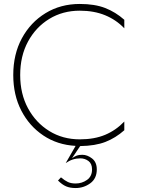

<svg xmlns="http://www.w3.org/2000/svg" viewBox="-20 -729 725 970"><path d="M82 -350Q82 -255 121.5 -182Q161 -109 229 -67Q297 -25 383 -25Q457 -25 511.5 -48Q566 -71 608 -115V-71Q564 -32 512.5 -12Q461 8 385 9L344 70Q358 61 368 57Q378 53 396 53Q421 53 445 71.5Q469 90 469 127Q469 173 436 197Q403 221 362 221Q334 221 314 212.5Q294 204 273 183L288 167Q307 183 323 190.5Q339 198 362 198Q394 198 419.5 180Q445 162 445 127Q445 98 427 84.5Q409 71 386 71Q346 71 312 95L362 8Q270 3 199 -44.5Q128 -92 87.5 -170.5Q47 -249 47 -350Q47 -455 90.5 -535.5Q134 -616 210 -662.5Q286 -709 383 -709Q459 -709 511.5 -688.5Q564 -668 608 -629V-586Q567 -629 511 -652Q455 -675 383 -675Q297 -675 229 -633.5Q161 -592 121.5 -519Q82 -446 82 -350Z"/></svg>

Font: Jost* Thin
Style: Regular
Weight: 200
Version: Version 3.7